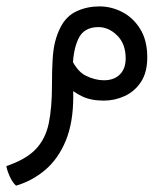

<svg xmlns="http://www.w3.org/2000/svg" viewBox="-47 -296 512 603"><path d="M3.4 287.1Q-7.8 277.3 -16.6 257.6Q-25.4 237.8 -26.9 225.6Q34.7 204.6 65.2 172.6Q95.7 140.6 106 92Q116.2 43.5 116.2 -26.9Q116.2 -75.7 118.2 -108.4Q120.1 -141.1 126.2 -165.3Q132.3 -189.5 143.6 -211.4Q161.6 -246.1 194.3 -261Q227.1 -275.9 265.1 -275.9Q302.7 -275.9 337.2 -258.1Q371.6 -240.2 393.6 -204.6Q415.5 -168.9 415.5 -115.7Q415.5 -68.8 395.8 -38.8Q376 -8.8 344.7 5.6Q313.5 20 278.8 20Q238.8 20 210.9 6.6Q183.1 -6.8 164.8 -25.1Q146.5 -43.5 135.7 -58.1L169.9 -125.5Q191.9 -73.7 221.4 -58.8Q251 -43.9 279.3 -43.9Q311 -43.9 329.3 -62Q347.7 -80.1 347.7 -112.8Q347.7 -158.2 321 -184.6Q294.4 -210.9 262.2 -210.9Q215.8 -210.9 198.7 -173.3Q181.6 -135.7 181.6 -80.6Q181.6 -59.6 182.4 -37.4Q183.1 -15.1 183.1 6.3Q183.1 89.4 159.4 146.2Q135.7 203.1 95.2 237.5Q54.7 272 3.4 287.1Z"/></svg>

Font: Harmattan
Style: Regular
Weight: 400
Designer: George W. Nuss III and SIL International
Foundry: SIL International
Version: Version 4.000